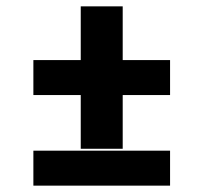

<svg xmlns="http://www.w3.org/2000/svg" viewBox="-20 -584 640 604"><path d="M234 -116V-285H85V-395H234V-564H366V-395H515V-285H366V-116ZM85 0V-110H515V0Z"/></svg>

Font: Iosevka Slab XBdEx
Style: Regular
Weight: 800
Width: 7
Monospace: yes
Designer: Belleve Invis
Foundry: Belleve Invis
Version: Version 11.1.0; ttfautohint (v1.8.3)